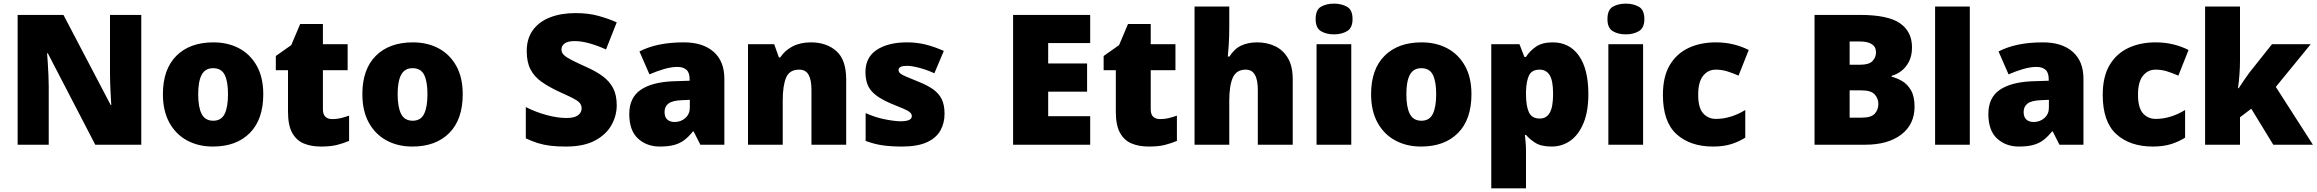

<svg xmlns="http://www.w3.org/2000/svg" viewBox="-20 -796 12741 1056"><path d="M757 0H504L243 -503H239Q241 -480 243 -447.5Q245 -415 246.5 -382Q248 -349 248 -322V0H77V-714H329L589 -218H592Q591 -241 589 -272Q587 -303 586 -335Q585 -367 585 -391V-714H757Z M1428 -278Q1428 -139 1354 -64.5Q1280 10 1151 10Q1071 10 1009 -23.5Q947 -57 911.5 -121.5Q876 -186 876 -278Q876 -415 950 -489Q1024 -563 1154 -563Q1234 -563 1295.5 -530Q1357 -497 1392.5 -433.5Q1428 -370 1428 -278ZM1070 -278Q1070 -207 1089 -169.5Q1108 -132 1153 -132Q1197 -132 1215.5 -169.5Q1234 -207 1234 -278Q1234 -349 1215.5 -385Q1197 -421 1152 -421Q1109 -421 1089.5 -385Q1070 -349 1070 -278Z M1808 -141Q1834 -141 1855.5 -146.5Q1877 -152 1900 -160V-21Q1869 -8 1834 1Q1799 10 1745 10Q1691 10 1650.5 -7Q1610 -24 1587 -65.5Q1564 -107 1564 -182V-410H1497V-488L1582 -548L1631 -664H1756V-553H1892V-410H1756V-195Q1756 -141 1808 -141Z M2525 -278Q2525 -139 2451 -64.5Q2377 10 2248 10Q2168 10 2106 -23.5Q2044 -57 2008.5 -121.5Q1973 -186 1973 -278Q1973 -415 2047 -489Q2121 -563 2251 -563Q2331 -563 2392.5 -530Q2454 -497 2489.5 -433.5Q2525 -370 2525 -278ZM2167 -278Q2167 -207 2186 -169.5Q2205 -132 2250 -132Q2294 -132 2312.5 -169.5Q2331 -207 2331 -278Q2331 -349 2312.5 -385Q2294 -421 2249 -421Q2206 -421 2186.5 -385Q2167 -349 2167 -278Z M3372 -217Q3372 -159 3342.5 -107Q3313 -55 3251.5 -22.5Q3190 10 3092 10Q3043 10 3006.5 5.5Q2970 1 2938 -9Q2906 -19 2872 -35V-207Q2930 -178 2989 -162.5Q3048 -147 3096 -147Q3139 -147 3159 -162Q3179 -177 3179 -200Q3179 -228 3149.5 -245.5Q3120 -263 3050 -294Q2997 -319 2958 -346.5Q2919 -374 2898 -414Q2877 -454 2877 -515Q2877 -584 2911 -630.5Q2945 -677 3005.5 -700.5Q3066 -724 3146 -724Q3216 -724 3272 -708.5Q3328 -693 3372 -673L3313 -524Q3267 -545 3222.5 -557.5Q3178 -570 3140 -570Q3103 -570 3085.5 -557Q3068 -544 3068 -524Q3068 -507 3081 -494Q3094 -481 3124.5 -465.5Q3155 -450 3208 -426Q3260 -403 3296.5 -375.5Q3333 -348 3352.5 -310.5Q3372 -273 3372 -217Z M3741 -563Q3846 -563 3905 -511Q3964 -459 3964 -363V0H3832L3795 -73H3791Q3768 -44 3743.5 -25.5Q3719 -7 3687 1.5Q3655 10 3609 10Q3537 10 3489 -34Q3441 -78 3441 -169Q3441 -258 3502.5 -301Q3564 -344 3681 -349L3773 -352V-360Q3773 -397 3755 -412.5Q3737 -428 3706 -428Q3673 -428 3633 -416.5Q3593 -405 3552 -387L3497 -513Q3545 -538 3605.5 -550.5Q3666 -563 3741 -563ZM3730 -245Q3678 -243 3656.5 -226.5Q3635 -210 3635 -180Q3635 -152 3650 -138.5Q3665 -125 3690 -125Q3725 -125 3749.5 -147Q3774 -169 3774 -204V-247Z M4440 -563Q4526 -563 4580 -515Q4634 -467 4634 -360V0H4443V-302Q4443 -357 4427 -385Q4411 -413 4376 -413Q4322 -413 4303.5 -369Q4285 -325 4285 -242V0H4094V-553H4238L4264 -480H4271Q4297 -519 4339.5 -541Q4382 -563 4440 -563Z M5175 -170Q5175 -118 5151.5 -77Q5128 -36 5076.5 -13Q5025 10 4941 10Q4882 10 4835.5 3.5Q4789 -3 4741 -21V-174Q4794 -150 4848 -139.5Q4902 -129 4933 -129Q4995 -129 4995 -157Q4995 -169 4985 -178Q4975 -187 4949.5 -198Q4924 -209 4877 -228Q4808 -257 4774 -294.5Q4740 -332 4740 -400Q4740 -481 4802.5 -522Q4865 -563 4968 -563Q5023 -563 5071 -551Q5119 -539 5171 -516L5119 -393Q5078 -412 5036 -423Q4994 -434 4969 -434Q4922 -434 4922 -411Q4922 -401 4930.5 -393Q4939 -385 4963 -375Q4987 -365 5033 -346Q5081 -327 5112.5 -304.5Q5144 -282 5159.5 -250.5Q5175 -219 5175 -170Z M5976 0H5552V-714H5976V-559H5745V-447H5959V-292H5745V-157H5976Z M6361 -141Q6387 -141 6408.5 -146.5Q6430 -152 6453 -160V-21Q6422 -8 6387 1Q6352 10 6298 10Q6244 10 6203.5 -7Q6163 -24 6140 -65.5Q6117 -107 6117 -182V-410H6050V-488L6135 -548L6184 -664H6309V-553H6445V-410H6309V-195Q6309 -141 6361 -141Z M6741 -652Q6741 -591 6738 -549Q6735 -507 6733 -485H6742Q6769 -528 6807 -545.5Q6845 -563 6894 -563Q6949 -563 6993 -542Q7037 -521 7063.5 -476.5Q7090 -432 7090 -360V0H6898V-302Q6898 -413 6832 -413Q6780 -413 6760.5 -369Q6741 -325 6741 -243V0H6550V-760H6741Z M7317 -776Q7358 -776 7388.5 -759Q7419 -742 7419 -691Q7419 -642 7388.5 -624.5Q7358 -607 7317 -607Q7275 -607 7245.5 -624.5Q7216 -642 7216 -691Q7216 -742 7245.5 -759Q7275 -776 7317 -776ZM7412 -553V0H7221V-553Z M8073 -278Q8073 -139 7999 -64.5Q7925 10 7796 10Q7716 10 7654 -23.5Q7592 -57 7556.5 -121.5Q7521 -186 7521 -278Q7521 -415 7595 -489Q7669 -563 7799 -563Q7879 -563 7940.5 -530Q8002 -497 8037.5 -433.5Q8073 -370 8073 -278ZM7715 -278Q7715 -207 7734 -169.5Q7753 -132 7798 -132Q7842 -132 7860.5 -169.5Q7879 -207 7879 -278Q7879 -349 7860.5 -385Q7842 -421 7797 -421Q7754 -421 7734.5 -385Q7715 -349 7715 -278Z M8520 -563Q8612 -563 8664 -489.5Q8716 -416 8716 -278Q8716 -184 8689.5 -119.5Q8663 -55 8617.5 -22.5Q8572 10 8514 10Q8456 10 8423.5 -11Q8391 -32 8373 -54H8367Q8369 -35 8371 -13Q8373 9 8373 38V240H8182V-553H8337L8364 -483H8373Q8393 -515 8427.5 -539Q8462 -563 8520 -563ZM8448 -413Q8406 -413 8390.5 -383Q8375 -353 8373 -294V-279Q8373 -213 8389 -178.5Q8405 -144 8449 -144Q8485 -144 8503.5 -175.5Q8522 -207 8522 -280Q8522 -353 8503 -383Q8484 -413 8448 -413Z M8922 -776Q8963 -776 8993.5 -759Q9024 -742 9024 -691Q9024 -642 8993.5 -624.5Q8963 -607 8922 -607Q8880 -607 8850.5 -624.5Q8821 -642 8821 -691Q8821 -742 8850.5 -759Q8880 -776 8922 -776ZM9017 -553V0H8826V-553Z M9402 10Q9276 10 9201 -58Q9126 -126 9126 -274Q9126 -375 9164 -438.5Q9202 -502 9267.5 -532.5Q9333 -563 9417 -563Q9468 -563 9513.5 -552Q9559 -541 9598 -521L9542 -380Q9508 -395 9478.5 -404Q9449 -413 9417 -413Q9374 -413 9347 -379Q9320 -345 9320 -275Q9320 -203 9347.5 -172.5Q9375 -142 9418 -142Q9459 -142 9500.5 -155Q9542 -168 9579 -191V-39Q9545 -17 9502 -3.5Q9459 10 9402 10Z M10209 -714Q10364 -714 10430 -668Q10496 -622 10496 -536Q10496 -489 10479 -456.5Q10462 -424 10436.5 -405Q10411 -386 10384 -379V-374Q10413 -367 10442 -350Q10471 -333 10490.5 -299.5Q10510 -266 10510 -209Q10510 -112 10437 -56Q10364 0 10238 0H9960V-714ZM10211 -440Q10259 -440 10278.5 -460Q10298 -480 10298 -508Q10298 -568 10207 -568H10153V-440ZM10153 -299V-149H10221Q10271 -149 10291 -170.5Q10311 -192 10311 -225Q10311 -254 10291 -276.5Q10271 -299 10217 -299Z M10814 0H10623V-760H10814Z M11216 -563Q11321 -563 11380 -511Q11439 -459 11439 -363V0H11307L11270 -73H11266Q11243 -44 11218.5 -25.5Q11194 -7 11162 1.5Q11130 10 11084 10Q11012 10 10964 -34Q10916 -78 10916 -169Q10916 -258 10977.5 -301Q11039 -344 11156 -349L11248 -352V-360Q11248 -397 11230 -412.5Q11212 -428 11181 -428Q11148 -428 11108 -416.5Q11068 -405 11027 -387L10972 -513Q11020 -538 11080.5 -550.5Q11141 -563 11216 -563ZM11205 -245Q11153 -243 11131.5 -226.5Q11110 -210 11110 -180Q11110 -152 11125 -138.5Q11140 -125 11165 -125Q11200 -125 11224.5 -147Q11249 -169 11249 -204V-247Z M11821 10Q11695 10 11620 -58Q11545 -126 11545 -274Q11545 -375 11583 -438.5Q11621 -502 11686.5 -532.5Q11752 -563 11836 -563Q11887 -563 11932.5 -552Q11978 -541 12017 -521L11961 -380Q11927 -395 11897.5 -404Q11868 -413 11836 -413Q11793 -413 11766 -379Q11739 -345 11739 -275Q11739 -203 11766.5 -172.5Q11794 -142 11837 -142Q11878 -142 11919.5 -155Q11961 -168 11998 -191V-39Q11964 -17 11921 -3.5Q11878 10 11821 10Z M12300 -461Q12300 -427 12297 -386Q12294 -345 12289 -311H12293Q12304 -328 12321.5 -354Q12339 -380 12352 -397L12476 -553H12689L12497 -318L12701 0H12483L12362 -198L12300 -151V0H12108V-760H12300Z"/></svg>

Font: Noto Sans Ethiopic Black
Style: Regular
Weight: 900
Designer: Monotype Design Team
Foundry: Monotype Imaging Inc.
Version: Version 2.102; ttfautohint (v1.8.4.7-5d5b)